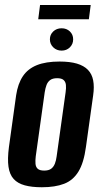

<svg xmlns="http://www.w3.org/2000/svg" viewBox="-20 -753 411 780"><path d="M150 7.7Q109 7.7 80.6 -0.1Q52.1 -7.8 35.6 -25.8Q19.1 -43.8 14.5 -75.5Q9.9 -107.1 16.3 -155.7L45.5 -365.9Q52.6 -412.9 72.8 -443.2Q93 -473.5 129.7 -488.3Q166.4 -503 222 -503Q264 -503 292.5 -494.6Q320.9 -486.1 337.3 -469.2Q353.6 -452.2 358.5 -426.5Q363.5 -400.8 358.5 -365.9L329.2 -156.4Q320.5 -91.6 298.7 -56Q277 -20.4 240.5 -6.4Q204 7.7 150 7.7ZM159.5 -60Q177.5 -60 187.6 -67.3Q197.6 -74.6 202.9 -88Q208.1 -101.3 210.1 -117.7L246.5 -377.9Q249.1 -395 247.8 -407.9Q246.5 -420.7 238.3 -428Q230.2 -435.3 212.2 -435.3Q194.1 -435.3 184.1 -428Q174 -420.7 169.1 -407.9Q164.2 -395 161.6 -377.9L125.2 -117.7Q123.2 -101.3 124.2 -88Q125.2 -74.6 133.3 -67.3Q141.5 -60 159.5 -60ZM230.3 -547.4Q210 -547.4 196.4 -560.7Q182.7 -574 182.7 -593.2Q182.7 -612.5 196.4 -625.3Q210 -638.1 230.3 -638.1Q250.5 -638.1 263.9 -625.3Q277.2 -612.5 277.2 -593.2Q277.2 -574 263.9 -560.7Q250.5 -547.4 230.3 -547.4ZM135.3 -674.8 142.7 -732.7H348.5L341 -674.8Z"/></svg>

Font: Alumni Sans SC Thin
Style: Italic
Weight: 100
Italic angle: -8°
Designer: Robert E. Leuschke
Foundry: Robert E. Leuschke
Version: Version 1.016